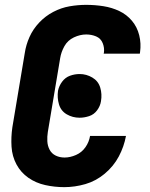

<svg xmlns="http://www.w3.org/2000/svg" viewBox="-20 -763 616 791"><path d="M245 8Q288 8 331.5 -4.5Q375 -17 411.5 -47.5Q448 -78 469.5 -118.5Q491 -159 499 -203H351Q347 -178 332 -156.5Q317 -135 293 -124.5Q269 -114 246 -114Q226 -114 209.5 -122Q193 -130 184.5 -146Q176 -162 175 -181Q174 -200 177 -219L228 -524Q232 -549 245.5 -573Q259 -597 284.5 -609Q310 -621 335 -621Q357 -621 376 -613Q395 -605 403 -585.5Q411 -566 408 -545L407 -542H556L557 -548Q562 -584 553.5 -618Q545 -652 523.5 -677.5Q502 -703 471.5 -717.5Q441 -732 406 -737.5Q371 -743 335 -743Q301 -743 266.5 -737Q232 -731 199.5 -714Q167 -697 141.5 -670Q116 -643 101.5 -610.5Q87 -578 82 -544L31 -239Q25 -198 27.5 -158.5Q30 -119 48 -85.5Q66 -52 97 -30.5Q128 -9 166.5 -0.5Q205 8 245 8ZM308 -278Q327 -278 347 -284.5Q367 -291 380 -308.5Q393 -326 396 -346Q401 -375 393 -402Q385 -429 360.5 -443.5Q336 -458 308 -458Q288 -458 268.5 -451Q249 -444 236 -426.5Q223 -409 219 -389Q215 -360 223 -333Q231 -306 255 -292Q279 -278 308 -278Z"/></svg>

Font: Iosevka Sparkle Heavy Oblique
Style: Regular
Weight: 900
Italic angle: -9°
Designer: Belleve Invis
Foundry: Belleve Invis
Version: Version 4.5.0; ttfautohint (v1.8.3)